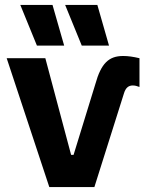

<svg xmlns="http://www.w3.org/2000/svg" viewBox="-20 -755 593 775"><path d="M373 -735H243L310 -571H420ZM192 -735H62L129 -571H239ZM480 -377C487 -401 499 -410 516 -410C524 -410 533 -408 543 -404V-520C518 -526 497 -529 477 -529C419 -529 388 -499 365 -416L277 -130H267L163 -520H7L179 0H361Z"/></svg>

Font: Fixel Text Bold
Style: Bold
Weight: 700
Width: 4
Designer: AlfaBravo + MacPaw
Foundry: Kyrylo Tkachov, Marchela Mozhyna, Serhii Makarenko, Maria Weinstein, Zakhar Kryvoshyya
Version: Version 1.211